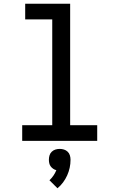

<svg xmlns="http://www.w3.org/2000/svg" viewBox="-20 -755 640 1029"><path d="M99 0V-84H260V-651H115V-735H356V-84H501V0ZM288 254 245 211Q257 200 266.5 186Q276 172 282 157Q273 155 265 149.5Q257 144 251.5 136.5Q246 129 244 119.5Q242 110 242 101Q242 89 245.5 77.5Q249 66 257.5 58Q266 50 277 46.5Q288 43 300 43Q312 43 323 46.5Q334 50 342.5 58Q351 66 354.5 77.5Q358 89 358 101Q358 123 353.5 144Q349 165 340 185Q331 205 318 222.5Q305 240 288 254Z"/></svg>

Font: Zed Mono Medium Extended
Style: Regular
Weight: 500
Width: 7
Monospace: yes
Designer: Belleve Invis
Foundry: Belleve Invis
Version: Version 1.0.0; ttfautohint (v1.8.4)